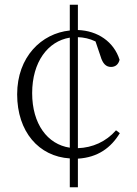

<svg xmlns="http://www.w3.org/2000/svg" viewBox="-20 -734 574 806"><path d="M307 52V-68C391 -73 446 -114 483 -175L467 -187C425 -139 368 -114 307 -112V-578C332 -577 356 -572 381 -560L402 -498C411 -467 425 -453 446 -453C464 -453 477 -463 482 -483C458 -559 390 -605 307 -608V-714H273V-606C154 -594 52 -495 52 -338C52 -181 143 -77 273 -69V52ZM273 -114C179 -128 115 -214 115 -343C115 -474 181 -561 273 -576Z"/></svg>

Font: Noto Serif CJK HK ExtraLight
Style: Regular
Weight: 200
Designer: Ryoko NISHIZUKA 西塚涼子 (kana & ideographs); Frank Grießhammer (Latin, Greek & Cyrillic); Wenlong ZHANG 张文龙 (bopomofo); San
Foundry: Adobe
Version: Version 2.001;hotconv 1.1.0;makeotfexe 2.6.0